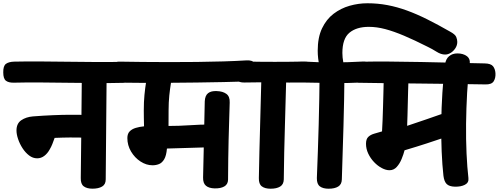

<svg xmlns="http://www.w3.org/2000/svg" viewBox="-92 -1143 3065 1180"><path d="M136.4 -170Q109.7 -170 86.7 -187.7Q63.8 -205.3 46.4 -232.2Q29 -259.1 19.2 -288.4Q9.3 -317.7 9.3 -341.1Q9.3 -384 38.7 -404Q68 -424 110.1 -427.6Q174.1 -432.6 234.2 -435.1Q294.3 -437.6 337.1 -437.6Q347.2 -437.6 361.7 -437.6Q376.1 -437.6 392.3 -437.6Q408.6 -437.6 421.2 -436.6Q449.7 -436.6 469.7 -416Q489.8 -395.4 489.8 -366.6Q489.8 -335.3 467.6 -316.1Q445.3 -296.8 418.7 -296.8Q406 -297.8 390.7 -297.8Q375.3 -297.8 361.3 -297.9Q347.2 -298 337.1 -298Q319.8 -298 294.2 -297.3Q268.6 -296.6 243.8 -295.6Q235.9 -274 229.6 -257.5Q223.2 -241 212.9 -223.7Q199.6 -199.6 180 -184.8Q160.4 -170 136.4 -170ZM476.3 16.6Q441.8 16.6 422.6 2.1Q403.4 -12.3 404.4 -48.9Q406.4 -210.8 407.9 -361Q409.4 -511.2 410.7 -659.1Q411.4 -690.6 433.7 -712.9Q455.9 -735.2 486.9 -735.2Q520.7 -735.2 542.4 -711Q564.1 -686.8 563.1 -657.3Q562.1 -510.4 560.5 -358.8Q558.9 -207.2 557.7 -40.2Q557.7 -9.8 535.6 3.4Q513.4 16.6 476.3 16.6ZM665.4 -633.9Q592.8 -632.1 505.7 -632.5Q418.7 -632.9 327.8 -634.3Q237 -635.7 151.2 -636.2Q65.4 -636.7 -6.2 -634.9Q-39 -634.1 -55.5 -646.8Q-72 -659.4 -72 -697.8Q-72.8 -737.9 -55.4 -750.6Q-38 -763.2 -5.2 -764.2Q67.2 -765.8 153.9 -765.3Q240.6 -764.8 331.9 -763.5Q423.2 -762.2 509.4 -761.8Q595.6 -761.4 666.4 -763.2Q700 -764 716.1 -751.3Q732.2 -738.7 732.2 -700.3Q733 -660.2 716.1 -647.6Q699.2 -634.9 665.4 -633.9Z M643.6 -635.1Q616.7 -635.9 602.3 -651.2Q588 -666.6 588 -699.6Q588 -766.2 643.6 -764.2Q706.9 -763.2 784.9 -762.3Q862.9 -761.4 947.9 -761.4Q1032.9 -761.4 1118 -762.3Q1203.1 -763.2 1280.8 -765.6Q1358.6 -768 1421.3 -771.8Q1459.2 -774.6 1472.8 -755.2Q1486.3 -735.8 1486.3 -706.3Q1485.3 -680.2 1473.6 -662.2Q1461.8 -644.2 1423.1 -642.4Q1360.3 -640.4 1282.1 -638.6Q1203.9 -636.7 1118.4 -635.8Q1032.9 -634.9 947.8 -634.1Q862.7 -633.3 784.7 -633.7Q706.7 -634.1 643.6 -635.1ZM1226.4 14.8Q1191.9 13.8 1173.6 -1.6Q1155.3 -16.9 1156.1 -52.4Q1158.2 -140.6 1159.8 -214.6Q1161.3 -288.7 1163 -362.2Q1164.7 -435.8 1166.4 -520.3Q1168.2 -555.9 1186.9 -570.4Q1205.6 -585 1240.1 -583.2Q1277.2 -582.2 1299.3 -566Q1321.4 -549.8 1319.7 -512.4Q1317.9 -449.8 1316.2 -394.2Q1314.6 -338.6 1313 -283.3Q1311.4 -228.1 1310.8 -168.3Q1310.1 -108.4 1309.6 -38.4Q1308.8 -9.8 1286.2 3Q1263.6 15.8 1226.4 14.8ZM845.4 -127.2Q807.2 -127.2 771.6 -150.4Q735.9 -173.7 713.3 -211.9Q690.7 -250.2 690.7 -294.4Q690.7 -320.7 704.7 -335.3Q718.7 -349.9 742 -356.9Q765.3 -364 793.2 -366.6Q792.4 -393.2 792.1 -418.9Q791.7 -444.6 791.7 -464Q791.7 -517.9 795.8 -559.6Q799.9 -601.3 806.1 -640.2Q811.4 -671.4 831.5 -693Q851.6 -714.6 882.6 -714.6Q905.7 -714.6 924.2 -703Q942.8 -691.4 952.6 -673.1Q962.3 -654.7 958.8 -634.1Q952.6 -596 948.4 -555.6Q944.3 -515.1 944.1 -464Q943.9 -440.7 943.9 -416.9Q943.9 -393.2 943.7 -368.9Q1007.6 -368.9 1073.7 -373.3Q1139.9 -377.8 1199.4 -377.8Q1227.9 -377.8 1248.3 -357.2Q1268.8 -336.7 1268.8 -307.8Q1268.8 -279.3 1248.3 -259.2Q1227.9 -239 1199.4 -238L934 -230.1Q930.4 -186.6 917.2 -164.2Q903.9 -141.9 885.2 -134.6Q866.6 -127.2 845.4 -127.2Z M1570.8 16.8Q1536.2 16.8 1517.1 2.3Q1497.9 -12.1 1498.9 -48.7Q1501.9 -214.6 1506.7 -375.7Q1511.4 -536.9 1515.4 -702.6Q1516.4 -730.4 1536.8 -744.5Q1557.1 -758.6 1590.1 -758.6Q1631.6 -758.6 1650.2 -743.6Q1668.9 -728.7 1668.1 -697.2Q1664.1 -531.6 1659 -369.1Q1653.9 -206.7 1652.1 -40.2Q1651.3 -9.6 1629.7 3.6Q1608.1 16.8 1570.8 16.8ZM1410.6 -635.9Q1378.6 -635.1 1359.8 -650.7Q1341 -666.3 1342 -704.7Q1343.8 -744 1363.8 -754.9Q1383.9 -765.8 1414.9 -764.8Q1597 -761 1779.1 -764.8Q1810.1 -765.8 1827.6 -752.3Q1845.1 -738.9 1843.3 -700.3Q1842.3 -660.4 1824.1 -648.7Q1805.8 -636.9 1774.8 -635.9Q1684.2 -634.9 1593.1 -636.4Q1501.9 -637.9 1410.6 -635.9Z M1941 -668.9Q1912.8 -668.9 1895 -687.6Q1877.2 -706.2 1871.9 -733.1Q1866.2 -759.6 1863.4 -783.8Q1860.6 -808 1860.6 -831.3Q1860.6 -912.9 1887.2 -968.8Q1913.9 -1024.7 1958.2 -1058.4Q2002.6 -1092.1 2056.6 -1107.5Q2110.6 -1122.9 2166 -1122.9Q2229.7 -1122.9 2289.2 -1111.6Q2348.7 -1100.3 2408.7 -1078.5Q2468.7 -1056.7 2533.8 -1024.2Q2598.9 -991.8 2674 -948.7Q2705.6 -931.7 2712 -915.7Q2718.4 -899.8 2718.4 -885.3Q2718.4 -864.8 2706.8 -846.8Q2695.1 -828.8 2678.2 -818.3Q2661.3 -807.8 2643.6 -807.8Q2618.2 -807.8 2591.3 -824.9Q2564.3 -842 2534.4 -856.4Q2454.3 -896.8 2391.1 -923.6Q2327.9 -950.3 2275.5 -964.2Q2223.1 -978 2174.7 -978Q2099 -978 2055.6 -941.9Q2012.2 -905.8 2012.2 -817.3Q2012.2 -803.7 2013.6 -789.4Q2014.9 -775.2 2018 -759.4Q2019 -756.7 2019 -753.5Q2019 -750.3 2019 -747.6Q2019 -715.3 1996.5 -692.1Q1974 -668.9 1941 -668.9ZM1927.6 16.8Q1892.8 16.8 1873.7 2.3Q1854.7 -12.1 1855.4 -48.7Q1862.1 -214.6 1866.6 -375.7Q1871 -536.9 1872.4 -702.6Q1872.4 -730.4 1893.3 -744.5Q1914.1 -758.6 1947.1 -758.6Q1988.6 -758.6 2006.8 -743.6Q2025.1 -728.7 2025.1 -697.2Q2023.7 -531.6 2019 -369.1Q2014.3 -206.7 2008.9 -40.2Q2008.1 -9.6 1986.4 3.6Q1964.7 16.8 1927.6 16.8ZM1767.6 -635.9Q1735.6 -636.9 1716.8 -651.6Q1698 -666.3 1699 -704.7Q1700.8 -744 1720.8 -755.4Q1740.9 -766.8 1771.9 -764.8Q1954 -754.1 2136.1 -764.8Q2167.1 -766.8 2184.6 -752.8Q2202.1 -738.9 2200.3 -700.3Q2199.3 -660.4 2181.1 -649.1Q2162.8 -637.7 2131.8 -635.9Q2041.2 -631.3 1950.1 -632.8Q1858.9 -634.3 1767.6 -635.9Z M2301.8 -96.8Q2279.6 -96.8 2254.3 -110.2Q2229 -123.6 2207 -146.7Q2185 -169.8 2171.2 -198.9Q2157.4 -228.1 2157.4 -259.4Q2157.4 -288.2 2171.3 -301.6Q2185.2 -314.9 2207.7 -321.4Q2230.2 -327.9 2255.9 -335.4Q2257.9 -364.2 2259.3 -404.4Q2260.7 -444.7 2262.1 -488.8Q2263.4 -533 2264.4 -573.7Q2265.4 -614.4 2266.1 -645.4Q2266.7 -676.3 2267.7 -689.6Q2270.4 -719 2292.2 -728.2Q2313.9 -737.4 2343.9 -737.4Q2379.4 -737.4 2400.8 -723Q2422.1 -708.6 2419.3 -677.3Q2419.1 -669.4 2418.1 -643.7Q2417.1 -618 2416.1 -582.1Q2415.1 -546.2 2414.2 -506.9Q2413.3 -467.6 2412.3 -431.3Q2411.3 -395 2410.3 -369.6L2527.6 -409.3Q2583.1 -428.2 2615.2 -439.8Q2647.3 -451.4 2670.8 -453.8Q2698.4 -455.8 2715.8 -443.4Q2733.2 -431 2741.9 -399.6Q2748.8 -373.4 2740.1 -349.9Q2731.3 -326.4 2703.9 -318.3Q2665.2 -306.7 2624.5 -292.8Q2583.8 -279 2529.2 -261.1Q2474.6 -243.2 2394.3 -219.3Q2388.2 -195.1 2376.4 -166.2Q2364.7 -137.3 2346.3 -117.1Q2328 -96.8 2301.8 -96.8ZM2703.4 4.3Q2668.9 3.3 2653.3 -12Q2637.7 -27.3 2633.3 -62.9Q2625.9 -128.3 2622.4 -212.2Q2618.9 -296 2619.9 -388.3Q2620.9 -480.6 2626.8 -573Q2632.7 -665.4 2643.2 -747.3Q2647.8 -780.8 2668.1 -797.7Q2688.4 -814.7 2718.9 -814.7Q2754.4 -814.7 2776.9 -798.1Q2799.4 -781.6 2794.9 -748.1Q2784.3 -668 2778.9 -573.4Q2773.6 -478.8 2772.4 -382.6Q2771.3 -286.3 2775.3 -199.9Q2779.3 -113.6 2786.8 -48.9Q2790.3 -20.4 2765.4 -7.6Q2740.6 5.3 2703.4 4.3ZM2891.6 -624.2Q2806.4 -626 2706.5 -627Q2606.6 -628 2501.5 -629.4Q2396.4 -630.8 2296.3 -631.7Q2196.2 -632.6 2111.6 -634.3Q2084.7 -635.1 2070.3 -650.4Q2056 -665.8 2056 -699Q2056 -732.8 2070.3 -747.7Q2084.7 -762.7 2111.6 -763.4Q2196.2 -765.2 2295.1 -764.7Q2393.9 -764.2 2497.7 -761.9Q2601.4 -759.7 2701.4 -757.4Q2801.3 -755.1 2886.2 -753.3Q2924.9 -752.6 2938.1 -735.9Q2951.2 -719.3 2953 -693.2Q2954.8 -663.6 2942.1 -643.4Q2929.4 -623.2 2891.6 -624.2Z"/></svg>

Font: Playpen Sans Deva
Style: Regular
Weight: 400
Designer: Pooja Saxena, Gunjan Panchal, Laura Meseguer, Veronika Burian, José Scaglione
Foundry: TypeTogether
Version: Version 2.000